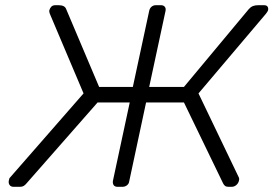

<svg xmlns="http://www.w3.org/2000/svg" viewBox="-20 -720 1055 740"><path d="M997 -700Q1008 -700 1011.5 -694Q1015 -688 1013 -680Q1012 -676 1005 -667L745 -360L901 -35Q903 -30 901 -24Q899 -14 891 -7Q883 0 873 0H861Q852 0 847.5 -3.5Q843 -7 840 -13L689 -325H543L478 -21Q477 -12 469.5 -6Q462 0 452 0H433Q423 0 418.5 -6Q414 -12 415 -22L480 -325H356L82 -13Q77 -7 71.5 -3.5Q66 0 57 0H32Q22 0 17 -7Q12 -14 14 -24Q15 -27 15.5 -30Q16 -33 18 -35L302 -360L172 -667Q169 -675 170 -680Q172 -688 177.5 -694Q183 -700 194 -700H205Q217 -700 224.5 -696.5Q232 -693 235 -685L362 -385H492L555 -678Q557 -688 564 -694Q571 -700 581 -700H600Q610 -700 615 -694Q620 -688 618 -678L555 -385H689L939 -685Q946 -693 954.5 -696.5Q963 -700 975 -700Z"/></svg>

Font: Rubik Light
Style: Italic
Weight: 300
Italic angle: -12°
Designer: Hubert and Fischer
Foundry: Hubert and Fischer
Version: Version 2.300;gftools[0.9.30]